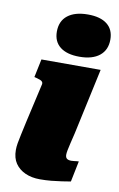

<svg xmlns="http://www.w3.org/2000/svg" viewBox="-89 -836 552 891"><g transform="rotate(10 187.0 -390.0)"><path d="M31 -109Q31 -124 34 -141.5Q37 -159 42.5 -184Q48 -209 56 -246L98 -431Q99 -437 95.5 -441.5Q92 -446 84.5 -449Q77 -452 65 -455L57 -457L75 -543H354L287 -233Q280 -204 275 -183Q270 -162 267.5 -149Q265 -136 265 -128Q265 -115 272 -109.5Q279 -104 293 -104Q301 -104 307 -105Q313 -106 318.5 -106.5Q324 -107 328 -107L308 -9Q290 -6 267 -2.5Q244 1 218 3.5Q192 6 164 6Q125 6 95 -7.5Q65 -21 48 -46Q31 -71 31 -109ZM123 -683Q123 -733 157 -759.5Q191 -786 252 -786Q311 -786 342.5 -761Q374 -736 374 -689Q374 -640 340.5 -613Q307 -586 246 -586Q187 -586 155 -611Q123 -636 123 -683Z"/></g></svg>

Font: Roboto Serif Black
Style: Italic
Weight: 900
Italic angle: -10°
Version: Version 1.008